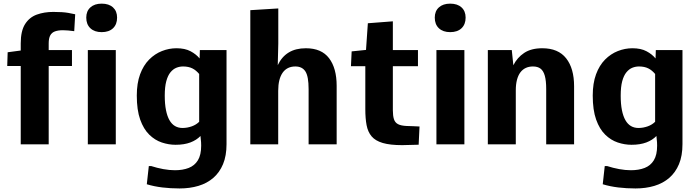

<svg xmlns="http://www.w3.org/2000/svg" viewBox="-20 -809 3908 1076"><path d="M96.2 0V-439H20.5L22.9 -516.1L96.2 -525.9V-565.9Q96.2 -635.7 120.6 -674.1Q145 -712.4 186.5 -727.3Q228 -742.2 278.8 -742.2Q332 -742.2 362.3 -736.8Q392.6 -731.4 401.4 -729L396 -634.3Q377.4 -636.7 361.6 -638.2Q345.7 -639.6 333 -639.6Q306.2 -639.6 288.1 -633.1Q270 -626.5 261.5 -610.4Q252.9 -594.2 252.9 -565.9V-528.3H383.3V-439H252.9V0ZM472.2 0V-528.3H628.9V0ZM549.8 -628.9Q509.8 -628.9 486.6 -650.6Q463.4 -672.4 463.4 -710.4Q463.4 -746.6 486.6 -767.6Q509.8 -788.6 549.8 -788.6Q590.3 -788.6 613.3 -767.6Q636.2 -746.6 636.2 -710.4Q636.2 -672.4 613.3 -650.6Q590.3 -628.9 549.8 -628.9Z M986.3 247.1Q936 247.1 889.4 241.5Q842.8 235.8 802.7 223.6L814 121.6H827.1Q860.4 132.3 895 138.7Q929.7 145 960.4 145Q1004.4 145 1037.6 132.1Q1070.8 119.1 1089.1 89.1Q1107.4 59.1 1107.4 7.8Q1107.4 -0.5 1106.9 -11.5Q1106.4 -22.5 1103.5 -46.9Q1081.5 -23.9 1046.9 -10.7Q1012.2 2.4 963.9 2.4Q925.3 2.4 886.7 -10.5Q848.1 -23.4 816.4 -54.4Q784.7 -85.4 765.6 -138.9Q746.6 -192.4 746.6 -273.4Q746.6 -342.3 765.1 -392.6Q783.7 -442.9 815.7 -475.1Q847.7 -507.3 887.5 -522.9Q927.2 -538.6 969.2 -538.6Q1016.6 -538.6 1048.1 -521.7Q1079.6 -504.9 1098.6 -481.4L1100.1 -528.3H1249.5V-1Q1249.5 64 1230 110.8Q1210.4 157.7 1175.3 188Q1140.1 218.3 1092 232.7Q1043.9 247.1 986.3 247.1ZM1002.9 -91.8Q1016.1 -91.8 1029.5 -94.2Q1043 -96.7 1055.2 -101.1Q1067.4 -105.5 1077.9 -112.1Q1088.4 -118.7 1096.2 -126.5V-394.5Q1087.4 -404.8 1078.1 -412.6Q1068.8 -420.4 1057.9 -425.8Q1046.9 -431.2 1034.2 -433.8Q1021.5 -436.5 1005.9 -436.5Q986.3 -436.5 968.3 -429.2Q950.2 -421.9 935.3 -403.8Q920.4 -385.7 911.9 -354Q903.3 -322.3 903.3 -272.9Q903.3 -226.1 910.2 -191.9Q917 -157.7 929.7 -135.5Q942.4 -113.3 960.9 -102.5Q979.5 -91.8 1002.9 -91.8Z M1382.8 0V-752L1539.6 -761.7V-564.5L1536.6 -443.8Q1558.6 -490.7 1597.7 -514.6Q1636.7 -538.6 1694.3 -538.6Q1781.7 -538.6 1824.2 -482.7Q1866.7 -426.8 1866.7 -328.1V0H1709.5V-309.6Q1709.5 -381.3 1691.4 -408.9Q1673.3 -436.5 1635.3 -436.5Q1611.8 -436.5 1594 -427.7Q1576.2 -418.9 1564 -401.6Q1551.8 -384.3 1545.4 -358.9Q1539.1 -333.5 1539.1 -300.3V0Z M2233.9 4.4Q2166 4.4 2124.8 -7.8Q2083.5 -20 2062.5 -44.9Q2041.5 -69.8 2034.4 -107.7Q2027.3 -145.5 2027.3 -196.3V-438H1946.8L1950.7 -521L2031.2 -529.3L2041.5 -678.7L2181.6 -689.5V-528.3H2322.3V-438H2181.6V-191.4Q2181.6 -160.2 2187.7 -141.1Q2193.8 -122.1 2210.4 -113.3Q2227.1 -104.5 2258.3 -103Q2276.4 -102.5 2294.7 -101.8Q2313 -101.1 2331.1 -100.1L2326.2 2Q2303.2 2.4 2280 3.2Q2256.8 3.9 2233.9 4.4Z M2425.8 0V-528.3H2582.5V0ZM2502.9 -628.9Q2462.9 -628.9 2439.7 -650.6Q2416.5 -672.4 2416.5 -710.4Q2416.5 -746.6 2439.7 -767.6Q2462.9 -788.6 2502.9 -788.6Q2543.5 -788.6 2566.4 -767.6Q2589.4 -746.6 2589.4 -710.4Q2589.4 -672.4 2566.4 -650.6Q2543.5 -628.9 2502.9 -628.9Z M2713.9 0V-528.3H2848.1L2856.9 -443.4Q2878.4 -486.3 2917.7 -512.5Q2957 -538.6 3019 -538.6Q3108.4 -538.6 3152.8 -482.2Q3197.3 -425.8 3197.3 -325.7V0H3041V-310.1Q3041 -356.4 3033.2 -384.3Q3025.4 -412.1 3009.3 -424.3Q2993.2 -436.5 2966.8 -436.5Q2944.3 -436.5 2926.5 -428.2Q2908.7 -419.9 2896.2 -403.3Q2883.8 -386.7 2877.2 -361.6Q2870.6 -336.4 2870.6 -302.7V0Z M3541.5 247.1Q3491.2 247.1 3444.6 241.5Q3397.9 235.8 3357.9 223.6L3369.1 121.6H3382.3Q3415.5 132.3 3450.2 138.7Q3484.9 145 3515.6 145Q3559.6 145 3592.8 132.1Q3626 119.1 3644.3 89.1Q3662.6 59.1 3662.6 7.8Q3662.6 -0.5 3662.1 -11.5Q3661.6 -22.5 3658.7 -46.9Q3636.7 -23.9 3602.1 -10.7Q3567.4 2.4 3519 2.4Q3480.5 2.4 3441.9 -10.5Q3403.3 -23.4 3371.6 -54.4Q3339.8 -85.4 3320.8 -138.9Q3301.8 -192.4 3301.8 -273.4Q3301.8 -342.3 3320.3 -392.6Q3338.9 -442.9 3370.8 -475.1Q3402.8 -507.3 3442.6 -522.9Q3482.4 -538.6 3524.4 -538.6Q3571.8 -538.6 3603.3 -521.7Q3634.8 -504.9 3653.8 -481.4L3655.3 -528.3H3804.7V-1Q3804.7 64 3785.2 110.8Q3765.6 157.7 3730.5 188Q3695.3 218.3 3647.2 232.7Q3599.1 247.1 3541.5 247.1ZM3558.1 -91.8Q3571.3 -91.8 3584.7 -94.2Q3598.1 -96.7 3610.4 -101.1Q3622.6 -105.5 3633.1 -112.1Q3643.6 -118.7 3651.4 -126.5V-394.5Q3642.6 -404.8 3633.3 -412.6Q3624 -420.4 3613 -425.8Q3602.1 -431.2 3589.4 -433.8Q3576.7 -436.5 3561 -436.5Q3541.5 -436.5 3523.4 -429.2Q3505.4 -421.9 3490.5 -403.8Q3475.6 -385.7 3467 -354Q3458.5 -322.3 3458.5 -272.9Q3458.5 -226.1 3465.3 -191.9Q3472.2 -157.7 3484.9 -135.5Q3497.6 -113.3 3516.1 -102.5Q3534.7 -91.8 3558.1 -91.8Z"/></svg>

Font: Comme
Style: Bold
Weight: 700
Version: Version 1.000;gftools[0.9.27]